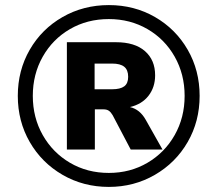

<svg xmlns="http://www.w3.org/2000/svg" viewBox="-20 -730 855 755"><path d="M765 -353Q765 -253 718 -171.5Q671 -90 589 -42.5Q507 5 408 5Q308 5 226 -42.5Q144 -90 97 -171.5Q50 -253 50 -353Q50 -453 97 -534.5Q144 -616 226 -663Q308 -710 408 -710Q508 -710 589.5 -663Q671 -616 718 -534.5Q765 -453 765 -353ZM706 -353Q706 -438 667 -507Q628 -576 560 -615.5Q492 -655 408 -655Q323 -655 255 -615.5Q187 -576 148 -507Q109 -438 109 -353Q109 -268 148 -199Q187 -130 255 -90Q323 -50 408 -50Q492 -50 560 -90Q628 -130 667 -199Q706 -268 706 -353ZM553 -259 619 -142H494L423 -277Q416 -289 408 -294.5Q400 -300 387 -300H353V-142H243V-564H436Q510 -564 550 -529Q590 -494 590 -434Q590 -387 564 -353.5Q538 -320 491 -309Q530 -300 553 -259ZM484 -428Q484 -455 468.5 -467.5Q453 -480 421 -480H352V-379H421Q453 -379 468.5 -390.5Q484 -402 484 -428Z"/></svg>

Font: wassup Sans
Style: Bold
Weight: 700
Version: Version 2.001